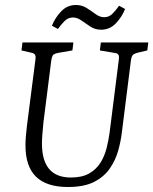

<svg xmlns="http://www.w3.org/2000/svg" viewBox="-20 -738 614 769"><path d="M252 11Q167 11 124.5 -30Q82 -71 82 -156Q82 -172 83.5 -191.5Q85 -211 88 -235L122 -500Q124 -513 120 -519Q116 -525 105 -527L66 -536L70 -568H274L270 -536L212 -526Q201 -524 194.5 -519.5Q188 -515 185 -493L154 -248Q152 -229 150 -204Q148 -179 148 -164Q148 -95 177 -61Q206 -27 264 -27Q309 -27 337.5 -43.5Q366 -60 382.5 -86.5Q399 -113 407 -145Q415 -177 419 -207L456 -500Q458 -513 454 -519Q450 -525 439 -526L380 -536L384 -568H574L570 -536L532 -527Q516 -523 511 -516.5Q506 -510 504 -493L468 -207Q464 -173 453.5 -135Q443 -97 420 -63.5Q397 -30 357 -9.5Q317 11 252 11ZM385 -619Q361 -619 342 -631.5Q323 -644 306 -656Q289 -668 272 -668Q253 -668 238.5 -653.5Q224 -639 212 -622L188 -635Q200 -666 224.5 -692Q249 -718 284 -718Q308 -718 327 -706Q346 -694 363 -681.5Q380 -669 397 -669Q417 -669 431 -683.5Q445 -698 457 -715L481 -702Q469 -671 444.5 -645Q420 -619 385 -619Z"/></svg>

Font: Yrsa Light
Style: Italic
Weight: 300
Italic angle: -7.10001°
Designer: Anna Giedrys (Yrsa+Rasa design), David Brezina (Yrsa art-direction, Rasa art-direction, design)
Foundry: Rosetta Type Foundry
Version: Version 2.004